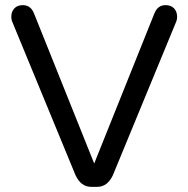

<svg xmlns="http://www.w3.org/2000/svg" viewBox="-20 -723 734 748"><path d="M112 -672 347 -86 582 -672Q595 -703 625 -703Q646 -703 658 -690.5Q670 -678 670 -657Q670 -648 667 -640L420 -41Q399 5 358 5H336Q295 5 274 -41L27 -640Q24 -648 24 -657Q24 -678 36 -690.5Q48 -703 69 -703Q99 -703 112 -672Z"/></svg>

Font: Varela Round
Style: Regular
Weight: 400
Designer: Joe Prince
Foundry: Joe Prince
Version: Version 1.000